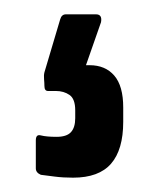

<svg xmlns="http://www.w3.org/2000/svg" viewBox="-20 -57 222 268"><path d="M82 191Q68 191 56.5 189.5Q45 188 37 187Q30 184 30 178V139Q30 130 37 132Q41 133 46.5 133.5Q52 134 59 134Q73 134 79 127.5Q85 121 85 108V97Q85 81 77 75.5Q69 70 58 70H47Q42 70 42 63Q42 59 41.5 53.5Q41 48 42 44L64 -30Q66 -37 72 -37H114Q123 -37 121 -26L100 34H105Q127 34 139.5 48.5Q152 63 152 93V113Q152 152 135 171.5Q118 191 82 191Z"/></svg>

Font: Sofia Sans Extra Condensed SemiBold
Style: Regular
Weight: 600
Designer: Botio Nikoltchev, Ani Petrova
Foundry: lettersoup
Version: Version 4.101